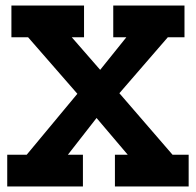

<svg xmlns="http://www.w3.org/2000/svg" viewBox="-20 -670 706 690"><path d="M658 0V-114H600L409 -335L583 -536H643V-650H387V-536H434L340 -419L238 -536H282V-650H21V-536H81L258 -333L76 -114H6V0H278V-114H224L327 -246L439 -114H393V0Z"/></svg>

Font: Zilla Slab Bold
Style: Regular
Weight: 700
Designer: Typotheque.com
Foundry: Typotheque type foundry
Version: Version 1.3; 2018